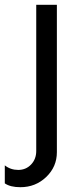

<svg xmlns="http://www.w3.org/2000/svg" viewBox="-43 -520 348 800"><path d="M42 260Q0 260 -23 244V169Q1 188 33 188Q65 188 86.5 165.5Q108 143 108 109V-500H194V114Q194 175 149.5 217.5Q105 260 42 260Z"/></svg>

Font: Oakes Grotesk
Style: Regular
Weight: 400
Designer: Samuel Oakes
Foundry: Samuel Oakes
Version: Version 1.000;PS 001.000;hotconv 1.0.88;makeotf.lib2.5.64775